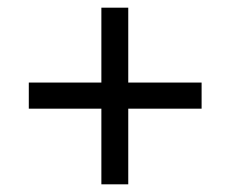

<svg xmlns="http://www.w3.org/2000/svg" viewBox="-20 -500 600 500"><path d="M55 -217V-285H244V-480H314V-285H505V-217H314V-20H244V-217Z"/></svg>

Font: TitilliumWeb-Regular
Style: Regular
Weight: 400
Version: Version 1.001;PS 57.000;hotconv 1.0.70;makeotf.lib2.5.55311